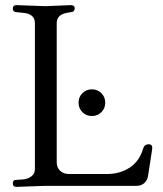

<svg xmlns="http://www.w3.org/2000/svg" viewBox="-20 -724 634 748"><path d="M201 -634V-92Q201 -71 214.5 -58.5Q228 -46 250 -46H395Q448 -46 486 -71.5Q524 -97 538 -146Q543 -162 559 -162Q575 -162 573 -144L557 -40Q555 -23 543 -11.5Q531 0 512 0H157L44 4Q30 4 30 -9.5Q30 -23 41 -23L70 -25Q90 -27 103 -37.5Q116 -48 116 -66V-634Q116 -670 70 -674L41 -677Q30 -679 30 -690Q30 -704 44 -704L157 -700L256 -704Q271 -704 271 -692Q271 -678 258 -677L241 -674Q201 -667 201 -634ZM301 -287Q286 -302 286 -324Q286 -346 301 -361Q316 -376 338 -376Q360 -376 375 -361Q390 -346 390 -324Q390 -302 375 -287Q360 -272 338 -272Q316 -272 301 -287Z"/></svg>

Font: Lustria
Style: Regular
Weight: 400
Designer: Matthew Desmond
Foundry: Matthew Desmond
Version: Version 001.001; ttfautohint (v1.6)